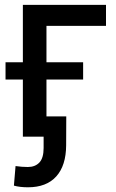

<svg xmlns="http://www.w3.org/2000/svg" viewBox="-20 -566 479 795"><path d="M418.9 -545.9V-459H172.4V0H74.7V-545.9ZM2.9 -236.8V-308.1H324.2V-236.8ZM95.7 209.5Q79.6 209.5 64.7 207.8Q49.8 206.1 37.6 202.6L44.4 121.6Q57.1 123.5 70.3 124.5Q83.5 125.5 95.2 125.5Q125.5 125.5 143.1 106.9Q160.6 88.4 160.6 46.9V0H120.6V-84H254.4L253.9 35.6Q253.4 119.6 212.9 164.6Q172.4 209.5 95.7 209.5Z"/></svg>

Font: Inter Cardless
Style: Regular
Weight: 400
Designer: Rasmus Andersson
Foundry: rsms
Version: Version 4.001;git-9221beed3